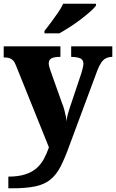

<svg xmlns="http://www.w3.org/2000/svg" viewBox="-22 -786 626 1036"><path d="M23 167Q75 167 112 155.5Q149 144 173.5 123Q198 102 214 73Q230 44 242 9L64 -433Q57 -452 48 -460.5Q39 -469 28 -472.5Q17 -476 3 -476H-2V-536H304V-479H300Q270 -479 255.5 -471Q241 -463 241 -444Q241 -435 244.5 -423.5Q248 -412 251 -403L311 -234Q320 -212 325 -193.5Q330 -175 333 -159.5Q336 -144 337 -131Q339 -153 345 -173.5Q351 -194 354 -203L417 -391Q420 -400 424 -416.5Q428 -433 428 -442Q428 -463 412.5 -470.5Q397 -478 366 -479H362V-536H584V-479H580Q562 -478 548.5 -471Q535 -464 524.5 -448.5Q514 -433 504 -408L353 -2Q328 68 305 112.5Q282 157 250 183Q218 209 169 219.5Q120 230 43 230H23ZM218 -619Q233 -638 252.5 -664Q272 -690 290.5 -717Q309 -744 319 -766H496V-756Q487 -743 464.5 -723Q442 -703 413 -681Q384 -659 353.5 -639.5Q323 -620 298 -606H218Z"/></svg>

Font: Noto Serif Thai ExtraBold
Style: Regular
Weight: 800
Version: Version 2.001